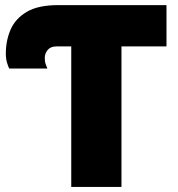

<svg xmlns="http://www.w3.org/2000/svg" viewBox="-20 -734 700 754"><path d="M259.8 0V-551.8H202.1Q178.7 -551.8 167.2 -537.8Q155.8 -523.9 155.8 -506.8Q155.8 -491.7 159.4 -482.2Q163.1 -472.7 166 -464.8H16.1Q12.7 -471.7 7.8 -487.1Q2.9 -502.4 2.9 -523.9Q2.9 -574.7 21.7 -617.9Q40.5 -661.1 85.2 -687.5Q129.9 -713.9 208 -713.9H633.8V-551.8H457V0Z"/></svg>

Font: Open Sans ExtraBold
Style: Regular
Weight: 800
Designer: Monotype Design Team
Foundry: Monotype Imaging Inc.
Version: Version 3.003; ttfautohint (v1.8.4)